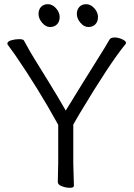

<svg xmlns="http://www.w3.org/2000/svg" viewBox="-20 -888 640 917"><path d="M448 -807Q448 -785 435.5 -772Q423 -759 402 -759Q381 -759 364 -779.5Q347 -800 347 -821Q347 -842 359 -855Q371 -868 392 -868Q413 -868 430.5 -848.5Q448 -829 448 -807ZM265 -807Q265 -785 252.5 -772Q240 -759 219 -759Q198 -759 181 -779.5Q164 -800 164 -821Q164 -842 176 -855Q188 -868 209 -868Q230 -868 247.5 -848.5Q265 -829 265 -807ZM256 -19 258 -108V-292Q162 -466 52 -626Q31 -656 23 -666Q15 -676 15 -679Q15 -690 33.5 -695.5Q52 -701 71 -701Q90 -701 94 -695Q102 -682 111 -664.5Q120 -647 144.5 -607Q169 -567 211.5 -498.5Q254 -430 294 -360Q383 -505 436.5 -590Q490 -675 503 -699Q509 -709 527 -709Q545 -709 563.5 -700.5Q582 -692 582 -683Q582 -682 580 -678Q505 -587 360 -345Q339 -310 330 -293V-107L333 -1Q333 9 314 9Q295 9 275.5 1.5Q256 -6 256 -19Z"/></svg>

Font: LXGW WenKai Lite
Style: Regular
Weight: 400
Designer: LXGW / Fontworks Inc.
Foundry: LXGW / Fontworks Inc.
Version: Version 1.511; March 25, 2025